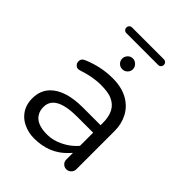

<svg xmlns="http://www.w3.org/2000/svg" viewBox="-214 -863 977 977"><g transform="rotate(45 274.5 -375.0)"><path d="M158.2 -710H386.7Q395.5 -710 401.4 -715.8Q407.2 -721.7 407.2 -730.5Q407.2 -739.3 401.4 -745.1Q395.5 -751 386.7 -751H158.2Q149.4 -751 143.6 -745.1Q137.7 -739.3 137.7 -730.5Q137.7 -721.7 143.6 -715.8Q149.4 -710 158.2 -710ZM311.5 -603.5Q311.5 -619.1 299.8 -630.9Q288.1 -642.6 272.5 -642.6Q256.8 -642.6 245.6 -630.9Q234.4 -619.1 234.4 -603.5Q234.4 -587.9 245.6 -576.7Q256.8 -565.4 272.9 -565.4Q289.1 -565.4 300.3 -576.7Q311.5 -587.9 311.5 -603.5ZM396.5 -86.9V-39.1Q396.5 -24.4 406.7 -14.2Q417 -3.9 431.6 -3.9Q446.3 -3.9 457 -14.6Q467.8 -25.4 467.8 -39.1V-315.4Q467.8 -366.2 446.3 -407.2Q424.8 -448.2 382.8 -472.7Q336.9 -499 272.5 -499Q187.5 -499 107.4 -464.8Q99.6 -460.9 94.7 -457Q86.9 -449.2 86.9 -436.5Q86.9 -423.8 95.2 -415.5Q103.5 -407.2 113.3 -407.2L125 -409.2Q175.8 -425.8 211.9 -429.7Q232.4 -432.6 250.5 -432.6Q268.6 -432.6 279.3 -431.6Q290 -430.7 299.8 -429.2Q309.6 -427.7 318.4 -425.3Q327.1 -422.9 335 -418.9Q396.5 -391.6 396.5 -302.7V-286.1H269.5Q145.5 -286.1 89.8 -230.5Q53.7 -194.3 53.7 -136.7Q53.7 -79.1 90.8 -42Q107.4 -25.4 128.9 -15.6Q164.1 1 204.1 1Q312.5 1 379.9 -69.3ZM237.3 -59.6Q158.2 -59.6 134.8 -104.5Q125 -122.1 125 -146.5Q125 -176.8 144.5 -196.3Q180.7 -232.4 281.2 -232.4H396.5V-137.7Q388.7 -129.9 383.8 -124Q357.4 -97.7 323.2 -81.1Q281.2 -59.6 237.3 -59.6Z"/></g></svg>

Font: FakePearl
Style: ExtraLight
Weight: 300
Version: Version 1.2